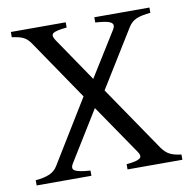

<svg xmlns="http://www.w3.org/2000/svg" viewBox="-72 -687 759 759"><g transform="rotate(-10 307.5 -307.5)"><path d="M379.9 0V-21Q401.4 -22.9 414.6 -26.1Q427.7 -29.3 433.6 -33.9Q439.5 -38.6 438.7 -45.4Q438 -52.2 431.2 -62L294.9 -261.2L171.9 -62Q158.2 -40.5 174.1 -32.2Q189.9 -23.9 234.9 -21V0H15.1V-21Q46.9 -23.4 69.3 -32.5Q91.8 -41.5 104 -62L258.8 -314.5L96.2 -553.2Q88.9 -564 82 -570.8Q75.2 -577.6 66.7 -582Q58.1 -586.4 47.1 -589.1Q36.1 -591.8 20 -594.2V-615.2H240.2V-594.2Q198.7 -590.3 186.3 -582.5Q173.8 -574.7 188 -553.2L308.6 -376L418.9 -553.2Q425.8 -564.5 424.8 -571.5Q423.8 -578.6 415.5 -583.3Q407.2 -587.9 392.1 -590.3Q377 -592.8 355 -594.2V-615.2H576.2V-594.2Q558.6 -592.3 544.7 -589.6Q530.8 -586.9 520 -582.3Q509.3 -577.6 501.2 -570.6Q493.2 -563.5 486.8 -553.2L344.7 -323.2L522.9 -62Q530.3 -51.8 537.8 -44.7Q545.4 -37.6 554.4 -33Q563.5 -28.3 574.7 -25.6Q585.9 -22.9 600.1 -21V0Z"/></g></svg>

Font: GentiumAlt
Style: Regular
Weight: 400
Designer: J. Victor Gaultney
Version: Version 1.02; 2005; OFL release